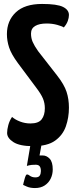

<svg xmlns="http://www.w3.org/2000/svg" viewBox="-20 -730 384 972"><path d="M147 10Q80 10 48 -10.5Q16 -31 16 -57Q16 -74 22 -96.5Q28 -119 41 -138Q57 -124 82 -114.5Q107 -105 134 -105Q175 -105 191 -126Q207 -147 207 -182Q207 -208 197.5 -231Q188 -254 162 -288L71 -410Q37 -456 26 -490Q15 -524 15 -557Q15 -625 60 -667.5Q105 -710 193 -710Q269 -710 299 -695Q329 -680 329 -654Q329 -640 323 -623.5Q317 -607 303 -591Q295 -597 270 -604Q245 -611 216 -611Q179 -611 158 -598.5Q137 -586 137 -560Q137 -537 145.5 -517.5Q154 -498 173 -471L269 -348Q305 -302 317 -265Q329 -228 329 -185Q329 -135 313.5 -90.5Q298 -46 259 -18Q220 10 147 10ZM157 222Q132 222 114.5 214Q97 206 97 206Q97 206 99.5 194.5Q102 183 106 170.5Q110 158 113 155Q118 150 130 159Q142 168 159 168Q176 168 181.5 158.5Q187 149 187 136Q187 120 181 112Q175 104 161 104Q138 104 127 107Q116 110 116 110L135 -2H191L180 58Q180 58 178.5 57.5Q177 57 196 57Q216 57 231.5 73.5Q247 90 247 128Q247 153 236.5 174.5Q226 196 206 209Q186 222 157 222Z"/></svg>

Font: Yanone Kaffeesatz ExtraLight
Style: Regular
Weight: 200
Designer: Yanone (Cyrillic: Daniel Pouzeot, Huerta Tipografica, and Cyreal)
Foundry: Yanone
Version: Version 2.003